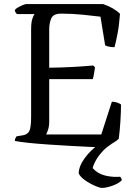

<svg xmlns="http://www.w3.org/2000/svg" viewBox="-20 -724 675 944"><path d="M489 0Q462 0 418 -2Q374 -4 321.5 -7Q269 -10 217 -13.5Q165 -17 121.5 -21.5Q78 -26 53 -31Q53 -38 56 -44.5Q59 -51 62 -54L88 -58Q114 -61 123.5 -78.5Q133 -96 133 -148V-578Q133 -615 139.5 -633Q146 -651 150 -655H63Q60 -658 56.5 -663Q53 -668 53 -675Q57 -681 68.5 -687.5Q80 -694 92 -699Q104 -704 110 -704H487Q540 -686 570 -656Q566 -600 557.5 -556.5Q549 -513 543 -492Q527 -492 514.5 -495Q502 -498 497 -501L474 -642Q443 -646 389 -651.5Q335 -657 281 -657Q242 -657 232 -633.5Q222 -610 222 -580V-391Q289 -392 342 -395Q395 -398 438 -402L447 -393Q442 -352 436 -335H222V-127Q222 -104 216.5 -87Q211 -70 207 -63H478L530 -224Q545 -224 558 -219Q571 -214 575 -210Q575 -175 572 -128Q569 -81 564 -42Q551 -29 526.5 -15.5Q502 -2 489 0ZM480 200Q474 200 459 194.5Q444 189 425 179Q406 169 390 156Q374 143 367 129Q367 94 396.5 53.5Q426 13 466 -14L527 -15Q498 3 477.5 27.5Q457 52 446.5 73.5Q436 95 436 103Q460 130 496.5 139Q533 148 571 145Q573 148 576 152.5Q579 157 579 162Q564 178 533 189Q502 200 480 200Z"/></svg>

Font: Texturina Light
Style: Regular
Weight: 300
Designer: Guillermo Torres Carreño
Foundry: Omnibus-Type
Version: Version 1.002; ttfautohint (v1.8.3)